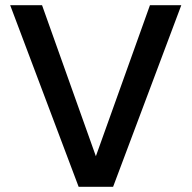

<svg xmlns="http://www.w3.org/2000/svg" viewBox="-20 -715 734 735"><path d="M674 -695 413 0H281L19 -695H141L347 -117L554 -695Z"/></svg>

Font: Poppins Medium A&M
Style: Regular
Weight: 500
Designer: Ninad Kale (Devanagari), Jonny Pinhorn (Latin)
Foundry: Indian Type Foundry
Version: 4.004